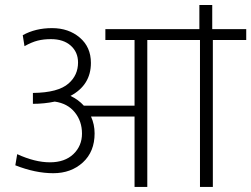

<svg xmlns="http://www.w3.org/2000/svg" viewBox="-20 -738 992 758"><path d="M511.2 0V-277.8H339.4Q353.5 -246.6 353.5 -211.4Q353.5 -139.2 307.1 -96.7Q260.7 -54.2 190.2 -54.2Q119.6 -54.2 40.5 -85.4L47.9 -129.4Q118.2 -97.2 177 -97.2Q235.8 -97.2 269.8 -129.6Q303.7 -162.1 303.7 -210.7Q303.7 -259.3 275.4 -294.4Q247.1 -329.6 196.3 -336.9Q154.8 -328.1 109.9 -328.1V-371.1Q210 -372.1 251 -408.7Q288.1 -441.4 288.1 -491.2Q288.1 -532.2 259.3 -557.9Q230.5 -583.5 181.2 -583.5Q151.9 -583.5 128.7 -577.6Q105.5 -571.8 76.7 -555.7L69.8 -599.1Q120.1 -627 185.5 -627Q251 -627 294.9 -589.6Q338.9 -552.2 338.9 -489.7Q338.9 -402.3 258.3 -359.4Q289.6 -344.7 311 -320.8H511.2V-580.1H396V-623H767.1V-718.3H817.9V-623H952.1V-580.1H820.3V0H769.5V-580.1H561.5V0Z"/></svg>

Font: Yantramanav Light
Style: Regular
Weight: 300
Version: Version 1.001;PS 1.0;hotconv 1.0.72;makeotf.lib2.5.5900; ttf